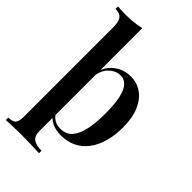

<svg xmlns="http://www.w3.org/2000/svg" viewBox="-285 -874 1146 1146"><g transform="rotate(45 288.0 -301.0)"><path d="M197 -783V84Q197 129 221.5 144.5Q246 160 289 160V181Q264 180 221 178.5Q178 177 129 177Q94 177 60 178.5Q26 180 9 181V160Q43 160 57 146Q71 132 71 94V-663Q71 -708 56.5 -729.5Q42 -751 3 -751V-772Q35 -769 65 -769Q102 -769 135.5 -772.5Q169 -776 197 -783ZM354 -531Q405 -531 446 -502.5Q487 -474 511 -419Q535 -364 535 -281Q535 -215 519.5 -160.5Q504 -106 474.5 -67Q445 -28 402.5 -7Q360 14 304 14Q262 14 229.5 -2Q197 -18 181 -45L191 -59Q203 -38 224 -25Q245 -12 274 -12Q323 -12 350.5 -43.5Q378 -75 390 -132Q402 -189 402 -264Q402 -347 390.5 -397Q379 -447 357.5 -469.5Q336 -492 305 -492Q265 -492 232 -459.5Q199 -427 193 -365L185 -393Q201 -459 246.5 -495Q292 -531 354 -531Z"/></g></svg>

Font: Playfair Display SemiBold
Style: Regular
Weight: 600
Designer: Claus Eggers Sørensen
Foundry: Claus Eggers Sørensen
Version: Version 1.203